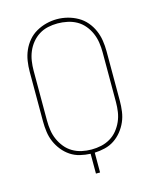

<svg xmlns="http://www.w3.org/2000/svg" viewBox="-112 -822 725 898"><g transform="rotate(-15 250.0 -372.5)"><path d="M240 0V-96Q215 -97 190 -103Q165 -109 144 -123Q123 -137 107 -157Q91 -177 81 -200Q71 -223 67.5 -248.5Q64 -274 64 -299V-540Q64 -566 68 -592Q72 -618 82.5 -642Q93 -666 110 -686Q127 -706 150 -719Q173 -732 198.5 -738.5Q224 -745 250 -745Q276 -745 301.5 -738.5Q327 -732 350 -719Q373 -706 390 -686Q407 -666 417.5 -642Q428 -618 432 -592Q436 -566 436 -540V-299Q436 -274 432.5 -248.5Q429 -223 419 -200Q409 -177 393 -157Q377 -137 356 -123Q335 -109 310 -103Q285 -97 260 -96V0ZM250 -114Q274 -114 297 -119Q320 -124 340.5 -136Q361 -148 376 -166.5Q391 -185 400.5 -206.5Q410 -228 413.5 -251.5Q417 -275 417 -299V-540Q417 -564 413.5 -587.5Q410 -611 400.5 -633Q391 -655 375.5 -673.5Q360 -692 339.5 -703.5Q319 -715 295 -720Q271 -725 248 -725Q224 -725 201 -720Q178 -715 158 -702.5Q138 -690 123 -671.5Q108 -653 99 -631.5Q90 -610 86.5 -586.5Q83 -563 83 -540V-299Q83 -275 86.5 -251.5Q90 -228 99.5 -206.5Q109 -185 124 -166.5Q139 -148 159.5 -136Q180 -124 203 -119Q226 -114 250 -114Z"/></g></svg>

Font: Zed Mono Thin
Style: Regular
Weight: 100
Monospace: yes
Designer: Belleve Invis
Foundry: Belleve Invis
Version: Version 1.0.0; ttfautohint (v1.8.4)